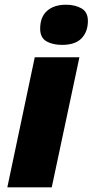

<svg xmlns="http://www.w3.org/2000/svg" viewBox="-20 -797 394 817"><path d="M244.1 -606Q204.1 -606 177.5 -621.3Q150.9 -636.7 150.9 -674.8Q150.9 -724.6 180.2 -750.7Q209.5 -776.9 261.2 -776.9Q298.8 -776.9 326.4 -761.5Q354 -746.1 354 -708Q354 -662.1 327.1 -634Q300.3 -606 244.1 -606ZM11.2 0 127.9 -553.2H317.9L200.2 0Z"/></svg>

Font: Open Sans ExtraBold
Style: Italic
Weight: 800
Italic angle: -12°
Designer: Monotype Design Team
Foundry: Monotype Imaging Inc.
Version: Version 3.000; ttfautohint (v1.8.4)